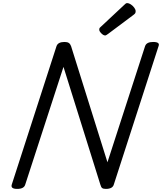

<svg xmlns="http://www.w3.org/2000/svg" viewBox="-20 -1206 1046 1240"><path d="M91 14Q47 14 56 -14L345 -908Q350 -922 363 -928.5Q376 -935 397 -935Q415 -935 424.5 -928.5Q434 -922 439 -908L674 -158L917 -908Q922 -922 935 -928.5Q948 -935 969 -935Q1015 -935 1004 -908L715 -14Q711 0 698 7Q685 14 664 14Q648 14 640.5 9Q633 4 628 -14L390 -774L143 -14Q139 0 126 7Q113 14 91 14ZM659 -977Q648 -977 634.5 -990.5Q621 -1004 621 -1014Q621 -1019 622 -1022.5Q623 -1026 630 -1032L783 -1175Q788 -1180 792 -1183Q796 -1186 802 -1186Q812 -1186 825 -1177.5Q838 -1169 847 -1156.5Q856 -1144 856 -1134Q856 -1127 854 -1122Q852 -1117 841 -1109L678 -987Q672 -983 667.5 -980Q663 -977 659 -977Z"/></svg>

Font: Playwrite DE LA
Style: Regular
Weight: 400
Designer: Veronika Burian, José Scaglione
Foundry: TypeTogether
Version: Version 1.002